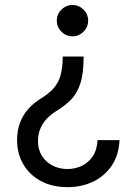

<svg xmlns="http://www.w3.org/2000/svg" viewBox="-20 -570 547 783"><path d="M321 -339.5V-335.2Q320.7 -267.8 307 -227.5Q293.3 -187.1 268.5 -162.5Q243.6 -137.8 208.8 -116.5Q188.2 -104 171.3 -86.3Q154.5 -68.5 144.7 -45.6Q134.9 -22.7 134.9 5.7Q134.9 40.5 151.3 66.1Q167.6 91.6 195 105.5Q222.3 119.3 255.7 119.3Q284.8 119.3 311.8 107.2Q338.8 95.2 357.1 69.2Q375.4 43.3 377.8 1.4H467.3Q464.8 61.8 436.1 104.8Q407.3 147.7 360.3 170.5Q313.2 193.2 255.7 193.2Q193.2 193.2 146.8 168.3Q100.5 143.5 75.1 100.1Q49.7 56.8 49.7 1.4Q49.7 -38 61.6 -69.6Q73.5 -101.2 95.7 -126.1Q117.9 -150.9 149.1 -169.7Q180.4 -189.3 199.2 -210.8Q218 -232.2 226.6 -261.7Q235.1 -291.2 235.8 -335.2V-339.5ZM275.6 -549.7Q301.8 -549.7 320.7 -530.9Q339.5 -512.1 339.5 -485.8Q339.5 -459.5 320.7 -440.7Q301.8 -421.9 275.6 -421.9Q249.3 -421.9 230.5 -440.7Q211.6 -459.5 211.6 -485.8Q211.6 -503.6 220.3 -517.9Q229 -532.3 243.6 -541Q258.2 -549.7 275.6 -549.7Z"/></svg>

Font: InterMG
Style: Regular
Weight: 400
Designer: Rasmus Andersson
Foundry: rsms
Version: Version 3.019;December 26, 2023;FontCreator 15.0.0.2955 64-b